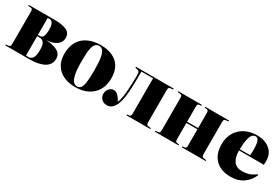

<svg xmlns="http://www.w3.org/2000/svg" viewBox="51 -1330 3115 2139"><g transform="rotate(30 1608.5 -260.5)"><path d="M30 0V-12L64 -15Q78 -16 83 -24.5Q88 -33 88 -59V-462Q88 -488 83 -496.5Q78 -505 64 -506L30 -509V-521H360Q458 -521 514.5 -497Q571 -473 571 -406Q571 -351 524.5 -317.5Q478 -284 402 -279V-277Q490 -273 542.5 -243.5Q595 -214 595 -154Q595 -76 526 -38Q457 0 339 0ZM285 -282H310Q340 -282 352.5 -311Q365 -340 365 -396Q365 -451 349.5 -476Q334 -501 308 -501Q294 -501 285 -500ZM319 -16Q350 -16 370 -45Q390 -74 390 -149Q390 -218 369 -242Q348 -266 319 -266H285V-18Q294 -17 302 -16.5Q310 -16 319 -16Z M933 14Q846 14 781.5 -16.5Q717 -47 681 -105.5Q645 -164 645 -248Q645 -342 683 -406Q721 -470 790 -502.5Q859 -535 952 -535Q1037 -535 1101 -506.5Q1165 -478 1200.5 -419.5Q1236 -361 1236 -272Q1236 -183 1199 -119Q1162 -55 1094 -20.5Q1026 14 933 14ZM948 -3Q977 -3 994.5 -24.5Q1012 -46 1019.5 -100.5Q1027 -155 1027 -254Q1027 -362 1016 -419Q1005 -476 985.5 -497Q966 -518 938 -518Q909 -518 890 -497Q871 -476 862 -424Q853 -372 853 -279Q853 -169 865 -109.5Q877 -50 898 -26.5Q919 -3 948 -3Z M1338 13Q1298 13 1271 -14Q1244 -41 1244 -78Q1244 -120 1269 -147Q1294 -174 1325 -174Q1356 -174 1383 -147Q1410 -120 1427 -82Q1437 -101 1442.5 -124Q1448 -147 1451 -165Q1457 -205 1460.5 -257Q1464 -309 1465.5 -356Q1467 -403 1467 -429Q1467 -464 1463 -480.5Q1459 -497 1441 -501L1409 -509V-521H1894V-509L1865 -506Q1847 -505 1841 -497Q1835 -489 1835 -463V-58Q1835 -33 1841 -24.5Q1847 -16 1865 -15L1894 -12V0H1588V-12L1614 -14Q1629 -16 1633.5 -25Q1638 -34 1638 -58V-505H1488Q1488 -460 1487.5 -400.5Q1487 -341 1484 -281Q1481 -221 1474 -174Q1467 -124 1451 -81.5Q1435 -39 1407.5 -13Q1380 13 1338 13Z M1953 0V-12L1987 -15Q2001 -16 2006 -24.5Q2011 -33 2011 -59V-462Q2011 -488 2006 -496.5Q2001 -505 1987 -506L1953 -509V-521H2256V-509L2229 -506Q2216 -504 2212 -496Q2208 -488 2208 -462V-276H2350V-463Q2350 -487 2345.5 -496Q2341 -505 2326 -507L2300 -509V-521H2606V-509L2577 -506Q2559 -505 2553 -497Q2547 -489 2547 -463V-58Q2547 -33 2553 -24.5Q2559 -16 2577 -15L2606 -12V0H2300V-12L2326 -14Q2341 -16 2345.5 -25Q2350 -34 2350 -58V-260H2208V-59Q2208 -33 2212 -25Q2216 -17 2229 -15L2256 -12V0Z M2935 14Q2808 14 2737 -55.5Q2666 -125 2666 -251Q2666 -342 2705.5 -405.5Q2745 -469 2811.5 -502Q2878 -535 2958 -535Q3063 -535 3126.5 -482.5Q3190 -430 3190 -338Q3190 -327 3189.5 -315Q3189 -303 3188 -288H2869Q2869 -202 2903.5 -153Q2938 -104 3014 -104Q3055 -104 3095 -115.5Q3135 -127 3182 -162L3192 -156Q3160 -79 3094 -32.5Q3028 14 2935 14ZM2869 -304H3003Q3005 -322 3005.5 -340Q3006 -358 3006 -375Q3006 -450 2993 -483.5Q2980 -517 2951 -517Q2929 -517 2911.5 -499.5Q2894 -482 2883 -436Q2872 -390 2869 -304Z"/></g></svg>

Font: Literata 72pt ExtraBold
Style: Regular
Weight: 800
Designer: Latin by Veronika Burian and Jose Scaglione. Greek by Irene Vlachou. Cyrillic by Vera Evstafieva.
Foundry: TypeTogether
Version: Version 3.002